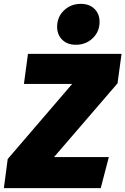

<svg xmlns="http://www.w3.org/2000/svg" viewBox="-48 -975 650 995"><path d="M-28 0 -8 -151 326 -540H76L97 -696H582L561 -543L232 -161H516L474 0ZM248 -836Q248 -887 283.5 -921Q319 -955 371 -955Q415 -955 441.5 -929Q468 -903 468 -862Q468 -811 432.5 -777Q397 -743 345 -743Q301 -743 274.5 -769Q248 -795 248 -836Z"/></svg>

Font: Fira Sans Black
Style: Italic
Weight: 900
Italic angle: -8°
Designer: Carrois Corporate & Edenspiekermann AG
Foundry: Carrois Corporate GbR & Edenspiekermann AG
Version: Version 4.203